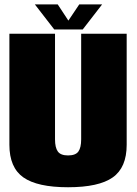

<svg xmlns="http://www.w3.org/2000/svg" viewBox="-20 -824 604 848"><path d="M280.5 3Q416.5 3 478 -40.5Q539.5 -84 539.5 -184.5V-675H338.5V-208.5Q338.5 -171.5 326 -154.5Q313.5 -137.5 280.5 -137.5Q248 -137.5 235.5 -154.8Q223 -172 223 -208.5V-675H21.5V-184.5Q21.5 -84 83.2 -40.5Q145 3 280.5 3ZM219.5 -694H345.5L431 -804.5H330L282 -733L235 -804.5H134Z"/></svg>

Font: Anybody Condensed Black
Style: Regular
Weight: 900
Width: 3
Designer: Tyler Finck
Foundry: Etcetera Type Company
Version: Version 1.113;gftools[0.9.25]